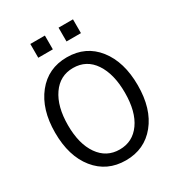

<svg xmlns="http://www.w3.org/2000/svg" viewBox="-223 -1100 1167 1260"><g transform="rotate(-30 360.5 -470.0)"><path d="M198.2 -853.5V-958H308.6V-853.5ZM412.1 -853.5V-958H521.5V-853.5ZM47.9 -372.1Q47.9 -547.9 133.3 -655.3Q218.8 -762.7 361.3 -762.7Q504.9 -762.7 589.4 -655.3Q673.8 -547.9 673.8 -371.1Q673.8 -193.4 588.4 -87.9Q502.9 17.6 361.3 17.6Q218.8 17.6 133.3 -88.4Q47.9 -194.3 47.9 -372.1ZM145.5 -372.1Q145.5 -230.5 203.6 -147.5Q261.7 -64.5 361.3 -64.5Q460 -64.5 518.1 -146Q576.2 -227.5 576.2 -371.1Q576.2 -512.7 519.5 -597.2Q462.9 -681.6 361.3 -681.6Q261.7 -681.6 203.6 -597.7Q145.5 -513.7 145.5 -372.1Z"/></g></svg>

Font: Gothic A1 Medium
Style: Regular
Weight: 500
Designer: HanYang I&C Co.,Ltd.
Foundry: HanYang I&C Co.,Ltd.
Version: Version 2.50